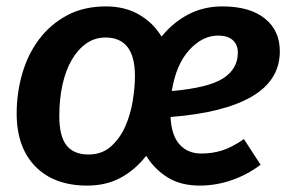

<svg xmlns="http://www.w3.org/2000/svg" viewBox="-20 -564 911 599"><path d="M311 -544Q369 -544 413 -519Q457 -494 484 -450Q520 -494 567.5 -519Q615 -544 674 -544Q759 -544 806 -506.5Q853 -469 853 -404Q853 -314 766 -263Q679 -212 512 -199Q515 -141 540.5 -113Q566 -85 608 -85Q642 -85 672.5 -94.5Q703 -104 741 -130L793 -50Q752 -19 703 -2Q654 15 603 15Q544 15 503 -10.5Q462 -36 436 -78Q402 -34 356.5 -9.5Q311 15 252 15Q149 15 90.5 -44.5Q32 -104 32 -210Q32 -274 49.5 -334.5Q67 -395 102 -441.5Q137 -488 189 -516Q241 -544 311 -544ZM309 -447Q276 -447 249.5 -428.5Q223 -410 204 -377.5Q185 -345 175 -300Q165 -255 165 -202Q165 -139 187.5 -110.5Q210 -82 256 -82Q298 -82 326 -107Q354 -132 370.5 -169Q387 -206 394 -248.5Q401 -291 401 -327Q401 -447 309 -447ZM661 -453Q611 -453 570 -407.5Q529 -362 516 -280Q630 -290 676 -319.5Q722 -349 722 -400Q722 -425 706 -439Q690 -453 661 -453Z"/></svg>

Font: Xgbmvzvtohvqztyvzapvmeyoton
Style: Regular
Weight: 500
Italic angle: -8°
Designer: Carrois Corporate & Edenspiekermann
Foundry: Carrois Corporate GbR & Edenspiekermann AG
Version: Version 2.001